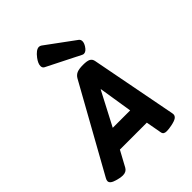

<svg xmlns="http://www.w3.org/2000/svg" viewBox="-239 -954 1078 1078"><g transform="rotate(-45 300.0 -415.0)"><path d="M198.2 -754.9Q198.2 -773.9 217.8 -800.3Q245.6 -836.9 268.1 -836.9Q276.4 -836.9 284.2 -831.5L453.6 -707Q463.9 -699.7 463.9 -686Q463.9 -672.4 453.1 -655.3Q437.5 -630.4 419.9 -630.4Q413.6 -630.4 408.7 -633.3L210 -733.4Q198.2 -739.3 198.2 -754.9ZM535.2 -35.2Q535.2 -22 523.2 -13.4Q511.2 -4.9 481.9 1Q458 5.9 441.9 5.9Q428.7 5.9 421.9 1.5Q415 -2.9 413.1 -13.2L396 -107.4H182.1L130.9 -13.2Q119.1 7.3 90.8 7.3Q73.7 7.3 51.8 1Q27.8 -5.4 17.6 -13.2Q7.3 -21 7.3 -31.2Q7.3 -39.6 13.2 -49.8L296.4 -558.6Q306.2 -575.7 323 -583Q339.8 -590.3 372.1 -590.3Q403.8 -590.3 417.7 -583Q431.6 -575.7 435.1 -558.6L534.2 -43.9Q535.2 -38.1 535.2 -35.2ZM240.2 -222.2H378.4L346.7 -422.4H344.7Z"/></g></svg>

Font: Courier Prime Sans
Style: Bold Italic
Weight: 700
Italic angle: -10°
Designer: Alan Dague-Greene
Foundry: Quote-Unquote Apps
Version: Version 3.020